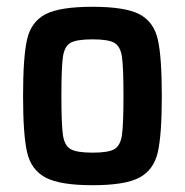

<svg xmlns="http://www.w3.org/2000/svg" viewBox="-20 -538 545 566"><path d="M48 -255Q48 -371 60 -422.5Q72 -474 114 -496Q156 -518 253 -518Q349 -518 391 -496Q433 -474 445 -422.5Q457 -371 457 -255Q457 -140 445 -88.5Q433 -37 391 -14.5Q349 8 253 8Q157 8 114.5 -14.5Q72 -37 60 -88.5Q48 -140 48 -255ZM344 -255Q344 -340 339.5 -370.5Q335 -401 317.5 -411.5Q300 -422 253 -422Q205 -422 187.5 -411.5Q170 -401 165.5 -370.5Q161 -340 161 -255Q161 -171 165.5 -140Q170 -109 188 -98.5Q206 -88 253 -88Q300 -88 317.5 -98.5Q335 -109 339.5 -140Q344 -171 344 -255Z"/></svg>

Font: Saira Semi Condensed Medium
Style: Regular
Weight: 500
Width: 4
Designer: Hector Gatti with collaboration of the Omnibus-Type team
Foundry: Omnibus-Type
Version: Version 1.001; ttfautohint (v1.8)